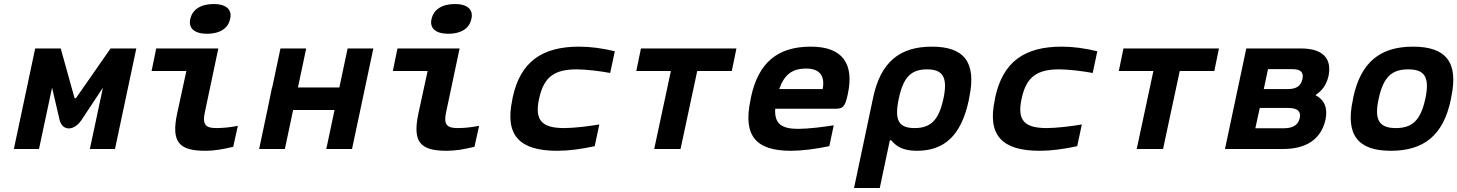

<svg xmlns="http://www.w3.org/2000/svg" viewBox="-20 -741 7249 955"><path d="M155 -500 49 0H174L239 -305L277 -142C292 -89 347 -89 384 -142L492 -305L427 0H552L658 -500H530L360 -256C357 -251 350 -251 350 -256L282 -500Z M1054 -104C1001 -104 986 -124 999 -183L1066 -500H757L734 -388H907L861 -176C831 -34 870 9 1002 9C1045 9 1087 2 1140 -11L1163 -115C1120 -107 1088 -104 1054 -104ZM926 -645C917 -601 946 -573 1011 -573C1074 -573 1115 -601 1124 -645L1125 -648C1135 -693 1105 -721 1043 -721C978 -721 937 -693 927 -648Z M1269 0H1397L1438 -194H1644L1603 0H1731L1837 -500H1709L1668 -306H1462L1503 -500H1375L1334 -306H1333L1310 -194Z M2254 -104C2201 -104 2186 -124 2199 -183L2266 -500H1957L1934 -388H2107L2061 -176C2031 -34 2070 9 2202 9C2245 9 2287 2 2340 -11L2363 -115C2320 -107 2288 -104 2254 -104ZM2126 -645C2117 -601 2146 -573 2211 -573C2274 -573 2315 -601 2324 -645L2325 -648C2335 -693 2305 -721 2243 -721C2178 -721 2137 -693 2127 -648Z M2530 -256 2528 -244C2490 -67 2565 9 2751 9C2808 9 2870 1 2938 -14L2961 -122C2911 -113 2832 -104 2787 -104C2678 -104 2638 -140 2661 -248L2662 -252C2685 -360 2740 -396 2849 -396C2894 -396 2969 -387 3015 -378L3038 -486C2976 -501 2917 -509 2861 -509C2675 -509 2568 -433 2530 -256Z M3234 0H3365L3448 -388H3620L3643 -500H3168L3145 -388H3317Z M4197 -273C4229 -422 4173 -509 4013 -509C3849 -509 3752 -431 3715 -256L3713 -244C3675 -66 3739 9 3914 9C3967 9 4033 1 4105 -14L4127 -118C4083 -110 3997 -100 3950 -100C3866 -100 3831 -127 3836 -200H4132C4174 -200 4183 -209 4197 -273ZM3856 -298C3881 -370 3920 -400 3990 -400C4058 -400 4084 -363 4072 -298Z M4799 -244 4801 -256C4838 -431 4776 -509 4615 -509C4454 -509 4360 -431 4323 -256L4228 194H4356L4406 -43H4413C4435 -17 4466 9 4540 9C4675 9 4761 -64 4799 -244ZM4450 -248 4451 -252C4473 -357 4512 -396 4591 -396C4669 -396 4695 -358 4673 -252L4672 -248C4649 -142 4608 -104 4529 -104C4450 -104 4428 -143 4450 -248Z M4930 -256 4928 -244C4890 -67 4965 9 5151 9C5208 9 5270 1 5338 -14L5361 -122C5311 -113 5232 -104 5187 -104C5078 -104 5038 -140 5061 -248L5062 -252C5085 -360 5140 -396 5249 -396C5294 -396 5369 -387 5415 -378L5438 -486C5376 -501 5317 -509 5261 -509C5075 -509 4968 -433 4930 -256Z M5634 0H5765L5848 -388H6020L6043 -500H5568L5545 -388H5717Z M6073 0H6364C6480 0 6552 -51 6573 -146C6585 -204 6568 -244 6523 -268C6557 -290 6578 -320 6588 -363C6606 -452 6558 -500 6450 -500H6179ZM6224 -103 6246 -204H6387C6433 -204 6452 -188 6445 -154C6437 -119 6411 -103 6365 -103ZM6266 -298 6287 -397H6408C6449 -397 6466 -382 6458 -347C6451 -314 6428 -298 6387 -298Z M6711 -256 6709 -244C6671 -69 6735 9 6898 9C7063 9 7159 -69 7196 -244L7198 -256C7236 -431 7173 -509 7008 -509C6845 -509 6748 -431 6711 -256ZM6837 -248 6838 -252C6861 -358 6903 -396 6984 -396C7066 -396 7092 -358 7070 -252L7069 -248C7046 -142 7004 -104 6923 -104C6842 -104 6814 -142 6837 -248Z"/></svg>

Font: LT Wave Mono Bold
Style: Italic
Weight: 700
Designer: Daniel Lyons
Version: Version 2.5 (Glyphs App)